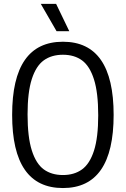

<svg xmlns="http://www.w3.org/2000/svg" viewBox="-20 -966 652 996"><path d="M43 -370Q43 -749.5 306.5 -749.5Q569.5 -749.5 569.5 -370Q569.5 9.5 306.5 9.5Q43 9.5 43 -370ZM489.5 -367.5Q489.5 -485 467.5 -554.2Q445.5 -623.5 405.5 -652.8Q365.5 -682 306.5 -682Q247.5 -682 207.2 -653Q167 -624 145 -555.8Q123 -487.5 123 -372.5Q123 -255 145 -185.8Q167 -116.5 207.2 -87.2Q247.5 -58 306.5 -58Q365 -58 405.2 -87Q445.5 -116 467.5 -184.2Q489.5 -252.5 489.5 -367.5ZM273.5 -804 191.5 -946H271L339.5 -804Z"/></svg>

Font: Encode Sans Condensed
Style: Regular
Weight: 400
Width: 3
Designer: Multiple Designers
Foundry: Impallari Type
Version: Version 2.000